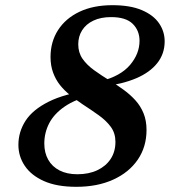

<svg xmlns="http://www.w3.org/2000/svg" viewBox="-20 -708 660 741"><path d="M379.5 -374.5 369.5 -395Q445 -414 481.8 -457.2Q518.5 -500.5 518.5 -550.5Q518.5 -590 492.2 -616Q466 -642 408.5 -642Q369 -642 340.5 -628.5Q312 -615 297 -591.2Q282 -567.5 282 -537Q282 -505 298.5 -481.2Q315 -457.5 343 -437.2Q371 -417 406 -395.5Q432.5 -379.5 457.5 -361.2Q482.5 -343 502.5 -321Q522.5 -299 534 -270.8Q545.5 -242.5 545.5 -206.5Q545.5 -141.5 511.8 -92Q478 -42.5 417 -14.8Q356 13 274.5 13Q199.5 13 150 -9Q100.5 -31 75.8 -67.8Q51 -104.5 51 -149Q51 -199 78.5 -241.8Q106 -284.5 167.8 -315.5Q229.5 -346.5 332 -360.5L339 -341.5Q271.5 -325.5 230.2 -297.2Q189 -269 170 -232.5Q151 -196 151 -154Q151 -118.5 166 -91.8Q181 -65 209.8 -50.2Q238.5 -35.5 278.5 -35.5Q322.5 -35.5 355.5 -51Q388.5 -66.5 407 -94.5Q425.5 -122.5 425.5 -160.5Q425.5 -194 407.8 -218.2Q390 -242.5 361 -263.2Q332 -284 298 -306Q273 -323 250.5 -341Q228 -359 211.2 -380.2Q194.5 -401.5 184.8 -428.2Q175 -455 175 -488Q175 -546.5 204 -591.8Q233 -637 286.5 -662.5Q340 -688 414 -688Q482.5 -688 527.2 -669Q572 -650 593.8 -618.2Q615.5 -586.5 615.5 -548.5Q615.5 -500.5 587 -464.5Q558.5 -428.5 505.8 -406Q453 -383.5 379.5 -374.5Z"/></svg>

Font: Newsreader 24pt
Style: Bold Italic
Weight: 700
Italic angle: -17°
Designer: Hugues Gentile
Foundry: Production Type
Version: Version 1.003